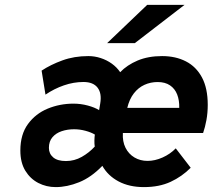

<svg xmlns="http://www.w3.org/2000/svg" viewBox="-20 -752 868 784"><path d="M207.3 12Q169.3 12 136.4 -4.9Q103.6 -21.8 83.3 -55Q63.1 -88.3 63.1 -137.2Q63.1 -203.1 94.2 -245.5Q125.2 -287.9 174.8 -308.4Q224.5 -328.8 280.1 -328.8Q309.6 -328.8 338.3 -321.1Q367 -313.4 384.7 -302.2L389.3 -329.6Q396.2 -371.1 378.4 -394.1Q360.5 -417.2 320.9 -417.2Q280.8 -417.2 241.1 -403.5Q201.4 -389.9 165.7 -365.6L149.9 -463.6Q186.6 -487.9 234.8 -505.4Q282.9 -523 340.7 -523Q366.5 -523 391.3 -514.9Q416.1 -506.8 436.6 -492.1Q457.2 -477.3 470.7 -457.2Q499 -486.7 542.1 -504.9Q585.3 -523 641.9 -523Q697.1 -523 739.1 -501.4Q781.1 -479.9 804.7 -435.8Q828.3 -391.6 828.3 -323.6Q828.3 -291.3 822.9 -261.8Q817.5 -232.2 809.3 -208.8H481.7Q479.7 -174.2 492.5 -148.6Q505.4 -123.1 529 -109Q552.6 -95 582.5 -95Q612.6 -95 643.8 -108.9Q675 -122.8 697.7 -146.2L758.7 -67Q723.1 -31.1 676.8 -9.6Q630.4 12 567.7 12Q508 12 464.4 -11.1Q420.7 -34.3 397.9 -74.8Q352.4 -27.7 303.1 -7.9Q253.8 12 207.3 12ZM249.3 -94.4Q283.9 -94.4 314 -111.5Q344.1 -128.6 366.9 -153.4Q365.2 -164.2 365.5 -178.3Q365.8 -192.5 367.3 -202.6Q352 -211.7 329.1 -217.9Q306.2 -224.2 282.5 -224.2Q255.2 -224.2 231.8 -216.3Q208.4 -208.4 194.1 -191.6Q179.7 -174.8 179.7 -148.2Q179.7 -124.3 197.3 -109.3Q214.9 -94.4 249.3 -94.4ZM499.7 -311.6H711.9Q712.7 -342.3 703.5 -366.1Q694.3 -389.8 674.3 -403.4Q654.4 -417 623.7 -417Q594.8 -417 569.8 -405.6Q544.8 -394.2 526.6 -370.8Q508.4 -347.4 499.7 -311.6ZM417.5 -576 580.9 -732H733.3L530.7 -576Z"/></svg>

Font: Overpass
Style: Italic
Weight: 400
Italic angle: -10°
Designer: Delve Withrington, Dave Bailey, Thomas Jockin
Foundry: Delve Fonts LLC
Version: Version 4.000